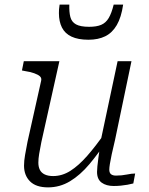

<svg xmlns="http://www.w3.org/2000/svg" viewBox="-20 -802 647 831"><path d="M159 -187Q153 -157 149.5 -136Q146 -115 146 -98Q146 -80 152.5 -67Q159 -54 173.5 -47Q188 -40 210 -40Q249 -40 284.5 -62.5Q320 -85 357 -127Q394 -169 435 -228L447 -200Q407 -139 367 -91.5Q327 -44 283 -17.5Q239 9 188 9Q136 9 110 -17Q84 -43 84 -85Q84 -106 88.5 -131.5Q93 -157 99 -188L158 -452Q161 -464 153 -471.5Q145 -479 128 -485Q111 -491 85 -495L75 -497L83 -537H237ZM478 -197Q469 -160 463.5 -134Q458 -108 455.5 -92Q453 -76 453 -68Q453 -54 460.5 -48Q468 -42 482 -42Q507 -42 528.5 -46.5Q550 -51 565 -51L557 -8Q546 -5 532 -2.5Q518 0 503 1.5Q488 3 472 3Q440 3 420 -11.5Q400 -26 400 -58Q400 -67 401.5 -82.5Q403 -98 406 -120Q409 -142 413 -169L411 -170L489 -537H549ZM363 -630Q405 -630 435.5 -645Q466 -660 485.5 -693.5Q505 -727 513 -782H472Q463 -745 450.5 -724Q438 -703 418 -694.5Q398 -686 366 -686Q328 -686 309 -696.5Q290 -707 284.5 -728.5Q279 -750 280 -782H238Q236 -771 235.5 -762Q235 -753 235 -745Q235 -709 248 -683Q261 -657 289.5 -643.5Q318 -630 363 -630Z"/></svg>

Font: Roboto Serif 20pt ExtraLight
Style: Italic
Weight: 250
Italic angle: -10°
Version: Version 1.007